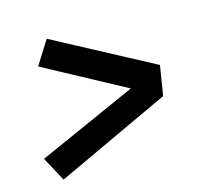

<svg xmlns="http://www.w3.org/2000/svg" viewBox="-80 -687 760 696"><g transform="rotate(-15 300.0 -339.5)"><path d="M77 -85 28 -176 398 -341 94 -505 150 -594 522 -396 504 -284Z"/></g></svg>

Font: Iosevka Slab Extended Oblique
Style: Bold
Weight: 700
Width: 7
Italic angle: -9°
Monospace: yes
Designer: Belleve Invis
Foundry: Belleve Invis
Version: Version 11.1.1; ttfautohint (v1.8.3)